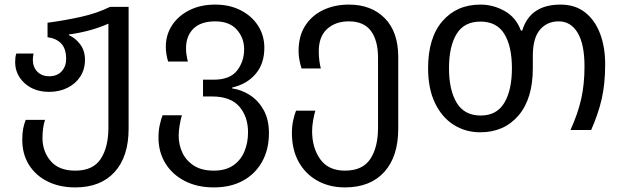

<svg xmlns="http://www.w3.org/2000/svg" viewBox="-20 -566 2710 836"><path d="M308 250Q239 250 187 224Q135 198 106 151.5Q77 105 77 43Q77 14 81 -6.5Q85 -27 92 -44H176Q165 -11 165 35Q165 93 200.5 135Q236 177 308 177Q385 177 418.5 126Q452 75 452 -10V-463Q414 -446 370 -434Q326 -422 280 -416V-413Q309 -400 329.5 -372.5Q350 -345 350 -306Q350 -264 329.5 -232.5Q309 -201 273.5 -183.5Q238 -166 194 -166Q129 -166 87.5 -203.5Q46 -241 46 -296Q46 -305 47 -314.5Q48 -324 51 -333H126Q123 -318 123 -306Q123 -274 142.5 -254Q162 -234 194 -234Q229 -234 248.5 -255.5Q268 -277 268 -309Q268 -354 246.5 -376.5Q225 -399 187 -404V-467Q262 -477 332 -492.5Q402 -508 459 -536H540V-6Q540 116 479 183Q418 250 308 250Z M911 250Q838 250 783.5 221.5Q729 193 699.5 144Q670 95 670 33Q670 4 675.5 -21.5Q681 -47 688 -64H772Q767 -48 762.5 -22.5Q758 3 758 25Q758 64 774 98.5Q790 133 824 155Q858 177 911 177Q962 177 995 154.5Q1028 132 1044 94Q1060 56 1060 10Q1060 -58 1022 -102Q984 -146 903 -146H864V-219H910Q981 -219 1012 -258.5Q1043 -298 1043 -352Q1043 -401 1011 -437Q979 -473 917 -473Q855 -473 822.5 -441.5Q790 -410 790 -355Q790 -342 792 -328Q794 -314 798 -298H712Q707 -315 704.5 -331Q702 -347 702 -362Q702 -415 729.5 -456.5Q757 -498 805.5 -522Q854 -546 917 -546Q980 -546 1028.5 -521Q1077 -496 1104 -453.5Q1131 -411 1131 -358Q1131 -288 1092.5 -243.5Q1054 -199 991 -185V-181Q1033 -175 1069.5 -151Q1106 -127 1128.5 -86Q1151 -45 1151 14Q1151 85 1121 138.5Q1091 192 1037.5 221Q984 250 911 250Z M1482 250Q1414 250 1361.5 220.5Q1309 191 1280 138Q1251 85 1251 13Q1251 -16 1256.5 -41.5Q1262 -67 1269 -84H1353Q1348 -68 1343.5 -42.5Q1339 -17 1339 5Q1339 78 1374.5 127.5Q1410 177 1482 177Q1559 177 1592.5 126Q1626 75 1626 -10V-314Q1626 -390 1595 -431.5Q1564 -473 1499 -473Q1441 -473 1404.5 -440Q1368 -407 1368 -343Q1368 -321 1370.5 -301.5Q1373 -282 1377 -268H1293Q1289 -280 1284.5 -300.5Q1280 -321 1280 -343Q1280 -410 1309.5 -455Q1339 -500 1388.5 -523Q1438 -546 1499 -546Q1597 -546 1655.5 -486.5Q1714 -427 1714 -318V-6Q1714 116 1653 183Q1592 250 1482 250Z M2071 10Q2007 10 1955.5 -22.5Q1904 -55 1874 -117.5Q1844 -180 1844 -269Q1844 -402 1906.5 -474Q1969 -546 2072 -546Q2128 -546 2177.5 -518Q2227 -490 2248 -433H2254Q2288 -546 2421 -546Q2484 -546 2527 -512.5Q2570 -479 2592.5 -420.5Q2615 -362 2615 -286Q2615 -201 2600 -135.5Q2585 -70 2554 0H2464Q2496 -71 2510.5 -134.5Q2525 -198 2525 -277Q2525 -374 2495 -423.5Q2465 -473 2413 -473Q2362 -473 2331 -436.5Q2300 -400 2300 -323V-269Q2300 -136 2237.5 -63Q2175 10 2071 10ZM2073 -63Q2143 -63 2176 -118.5Q2209 -174 2209 -269Q2209 -364 2176 -418Q2143 -472 2072 -472Q2001 -472 1968 -418Q1935 -364 1935 -269Q1935 -174 1968.5 -118.5Q2002 -63 2073 -63Z"/></svg>

Font: Noto Sans Living
Style: Regular
Weight: 400
Designer: Monotype Design Team
Foundry: Monotype Imaging Inc.
Version: Version 2.013; ttfautohint (v1.8.4.7-5d5b)